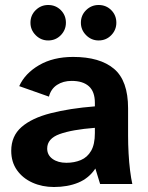

<svg xmlns="http://www.w3.org/2000/svg" viewBox="-20 -737 592 769"><path d="M196 12Q149 12 110 -5.5Q71 -23 48 -55.5Q25 -88 25 -133Q25 -192 66 -228Q107 -264 183 -283.5Q259 -303 360 -311V-325Q360 -370 336 -391.5Q312 -413 267 -413Q233 -413 208.5 -397Q184 -381 176 -350L57 -392Q80 -443 136.5 -476Q193 -509 273 -509Q380 -509 436.5 -461.5Q493 -414 493 -303V-193Q493 -159 495 -122.5Q497 -86 501 -54Q505 -22 510 0H381L362 -62Q336 -23 293.5 -5.5Q251 12 196 12ZM246 -85Q278 -85 304 -96Q330 -107 345 -133Q360 -159 360 -204V-225Q269 -218 219 -200Q169 -182 169 -142Q169 -116 190.5 -100.5Q212 -85 246 -85ZM375 -575Q346 -575 325 -596Q304 -617 304 -646Q304 -676 325 -696.5Q346 -717 375 -717Q405 -717 425.5 -696.5Q446 -676 446 -646Q446 -617 425.5 -596Q405 -575 375 -575ZM173 -575Q144 -575 123 -596Q102 -617 102 -646Q102 -676 123 -696.5Q144 -717 173 -717Q203 -717 223.5 -696.5Q244 -676 244 -646Q244 -617 223.5 -596Q203 -575 173 -575Z"/></svg>

Font: Atkinson Hyperlegible Next
Style: Bold
Weight: 700
Designer: Elliott Scott, Megan Eiswerth, Linus Boman, Theodore Petrosky, Letters from Sweden
Foundry: Applied Design Works, Letters from Sweden
Version: Version 2.001